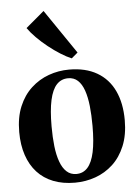

<svg xmlns="http://www.w3.org/2000/svg" viewBox="-57 -877 675 933"><g transform="rotate(-5 280.0 -411.0)"><path d="M22 -257Q22 -328.5 44 -381.2Q66 -434 104 -469Q142 -504 189.8 -521.2Q237.5 -538.5 289.5 -538.5Q370 -538.5 425.5 -506.2Q481 -474 509.5 -413.8Q538 -353.5 538 -270Q538 -198.5 516 -145.2Q494 -92 456.5 -57.2Q419 -22.5 371 -5.5Q323 11.5 271 11.5Q211.5 11.5 165.2 -6.8Q119 -25 87.2 -59.8Q55.5 -94.5 38.8 -144.2Q22 -194 22 -257ZM281.5 -30Q314.5 -30 336.2 -54.2Q358 -78.5 368.8 -128.5Q379.5 -178.5 379.5 -256Q379.5 -309 374.8 -353Q370 -397 358.8 -429.5Q347.5 -462 328.5 -479.5Q309.5 -497 281.5 -497Q247.5 -497 225.2 -473Q203 -449 192 -399Q181 -349 181 -270.5Q181 -217.5 186 -173.8Q191 -130 202.8 -97.8Q214.5 -65.5 233.8 -47.8Q253 -30 281.5 -30ZM307 -592Q283.5 -601.5 254.5 -619.8Q225.5 -638 196 -661.5Q166.5 -685 141.8 -710Q117 -735 101.5 -757.5L191 -833L338 -617.5L308 -592Z"/></g></svg>

Font: Merriweather 96pt
Style: Bold
Weight: 700
Version: Version 2.100